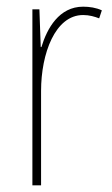

<svg xmlns="http://www.w3.org/2000/svg" viewBox="-20 -555 336 575"><path d="M229 -535C157 -535 121 -470 104 -414H102L98 -527H77V0H103V-283C103 -394 145 -510 229 -510C248 -510 264 -505 277 -500L285 -524C268 -532 248 -535 229 -535Z"/></svg>

Font: Noto Sans Sinhala UI Condensed Thin
Style: Regular
Weight: 100
Width: 3
Designer: Jelle Bosma - Monotype Design Team
Foundry: Monotype Imaging Inc.
Version: Version 2.006